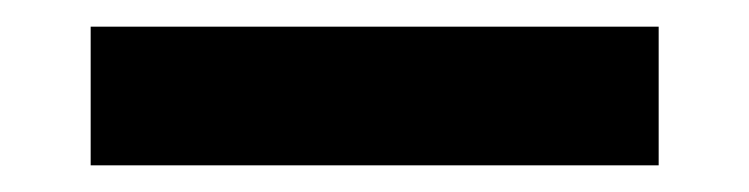

<svg xmlns="http://www.w3.org/2000/svg" viewBox="-20 -20 562 144"><path d="M48 0H474V104H48Z"/></svg>

Font: Hanken Grotesk ExtraBold
Style: Regular
Weight: 800
Designer: Alfredo Marco Pradil
Foundry: Hanken Design Co.
Version: Version 3.014